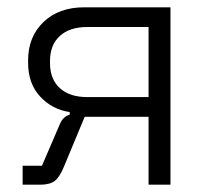

<svg xmlns="http://www.w3.org/2000/svg" viewBox="-20 -506 575 526"><path d="M387 -240V-432H219Q171 -432 144 -407.5Q117 -383 117 -339V-333Q117 -289 144 -264.5Q171 -240 219 -240ZM447 -486V0H387V-186H212L155 -49Q143 -20 129.5 -10Q116 0 90 0H42V-52H95L144 -166Q152 -186 171 -192V-199Q123 -206 90 -241.5Q57 -277 57 -334V-341Q57 -405 99 -445.5Q141 -486 211 -486Z"/></svg>

Font: Space Grotesk Light
Style: Regular
Weight: 300
Designer: Florian Karsten
Foundry: Florian Karsten
Version: Version 2.000